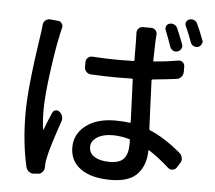

<svg xmlns="http://www.w3.org/2000/svg" viewBox="-58 -888 1115 998"><g transform="rotate(5 500.0 -388.5)"><path d="M965.8 -722.7Q968.8 -717.8 968.8 -712.9Q968.8 -706.1 964.8 -700.2Q960 -688.5 947.8 -684.6Q935.5 -680.7 923.8 -686.5Q912.1 -692.4 908.2 -704.1Q890.6 -752 875 -786.1Q869.1 -796.9 874 -807.6Q878.9 -818.4 889.6 -822.3Q895.5 -824.2 901.4 -824.2Q908.2 -824.2 915 -821.3Q926.8 -816.4 931.6 -804.7Q950.2 -765.6 965.8 -722.7ZM863.3 -691.4Q868.2 -679.7 862.3 -668Q856.4 -656.2 844.2 -651.9Q832 -647.5 820.3 -653.3Q808.6 -659.2 803.7 -671.9Q788.1 -717.8 772.5 -755.9Q767.6 -766.6 772.5 -777.3Q777.3 -788.1 788.1 -791Q793.9 -793 798.8 -793Q805.7 -793 812.5 -790Q824.2 -785.2 830.1 -773.4Q845.7 -737.3 863.3 -691.4ZM132.8 -728.5Q133.8 -742.2 144.5 -751.5Q155.3 -760.7 169.9 -759.8L210.9 -755.9Q223.6 -754.9 231 -743.7Q238.3 -732.4 234.4 -719.7Q227.5 -694.3 224.6 -676.8Q209 -607.4 192.4 -482.9Q175.8 -358.4 175.8 -285.2Q175.8 -233.4 182.6 -185.5Q182.6 -184.6 183.6 -184.6Q184.6 -184.6 184.6 -185.5Q198.2 -222.7 221.7 -276.4Q226.6 -288.1 238.3 -291Q250 -293.9 258.8 -286.1Q270.5 -277.3 274.4 -263.2Q278.3 -249 273.4 -235.4Q252 -173.8 235.8 -122.1Q219.7 -70.3 213.9 -40Q209 -17.6 209 -2Q209 2 209 4.9Q209 5.9 209 7.8Q209 21.5 199.7 32.7Q190.4 43.9 176.8 44.9L156.2 45.9Q154.3 46.9 153.3 46.9Q139.6 46.9 128.9 39.1Q117.2 30.3 113.3 15.6Q84 -110.4 84 -265.6Q84 -397.5 127 -680.7Q130.9 -703.1 132.8 -728.5ZM636.7 -148.4V-170.9Q636.7 -174.8 632.8 -175.8Q586.9 -188.5 544.9 -188.5Q496.1 -188.5 464.8 -168.5Q433.6 -148.4 433.6 -118.2Q433.6 -84 462.9 -66.4Q492.2 -48.8 541 -48.8Q593.8 -48.8 615.2 -73.7Q636.7 -98.6 636.7 -148.4ZM850.6 -604.5Q864.3 -607.4 874.5 -598.6Q884.8 -589.8 884.8 -576.2V-548.8Q884.8 -533.2 875 -522Q865.2 -510.7 850.6 -508.8Q796.9 -502 726.6 -495.1Q721.7 -495.1 721.7 -490.2Q723.6 -433.6 728 -335.4Q732.4 -237.3 732.4 -236.3Q733.4 -232.4 737.3 -230.5Q816.4 -197.3 900.4 -126Q911.1 -116.2 913.1 -101.6Q914.1 -98.6 914.1 -95.7Q914.1 -84 907.2 -74.2L891.6 -49.8Q884.8 -39.1 871.1 -37.1Q857.4 -35.2 847.7 -43.9Q790 -95.7 740.2 -127Q737.3 -128.9 737.3 -125Q736.3 -48.8 693.8 -2.4Q651.4 43.9 554.7 43.9Q454.1 43.9 397.9 3.9Q341.8 -36.1 341.8 -107.4Q341.8 -176.8 398.9 -221.2Q456.1 -265.6 552.7 -265.6Q592.8 -265.6 628.9 -260.7Q632.8 -259.8 632.8 -264.6Q626 -427.7 624 -485.4Q624 -490.2 619.1 -490.2Q592.8 -489.3 540 -489.3Q488.3 -489.3 405.3 -493.2Q390.6 -494.1 380.9 -504.4Q371.1 -514.6 371.1 -529.3V-554.7Q371.1 -568.4 381.3 -577.6Q391.6 -586.9 405.3 -585.9Q475.6 -581.1 541 -581.1Q592.8 -581.1 619.1 -582Q624 -582 624 -585.9Q624 -613.3 623.5 -651.4Q623 -689.5 623 -699.2Q623 -710.9 622.1 -727.5Q621.1 -741.2 629.9 -751.5Q638.7 -761.7 652.3 -761.7H696.3Q710 -761.7 719.2 -751.5Q728.5 -741.2 726.6 -727.5Q725.6 -713.9 724.6 -701.2Q723.6 -671.9 721.7 -592.8Q721.7 -587.9 726.6 -588.9Q790 -593.8 850.6 -604.5Z"/></g></svg>

Font: Gen Jyuu Gothic L Monospace Medium
Style: Regular
Weight: 500
Designer: [Source Han Sans]
Ryoko NISHIZUKA  (kana & ideographs); Paul D. Hunt (Latin, Greek & Cyrillic); Wenlong ZHANG  (bopomofo
Version: Version 1.002.20150607